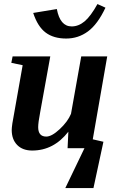

<svg xmlns="http://www.w3.org/2000/svg" viewBox="-20 -741 596 960"><path d="M338.4 -608.9Q372.6 -608.9 402.8 -634Q433.1 -659.2 467.3 -720.7L507.3 -702.6Q468.3 -619.6 419.9 -584Q371.6 -548.3 311 -548.3Q248 -548.3 208.3 -578.1Q168.5 -607.9 146 -676.3L264.2 -695.8Q280.3 -608.9 338.4 -608.9ZM170.9 -105.5Q170.9 -58.1 211.4 -58.1Q238.8 -58.1 278.8 -95.5Q318.8 -132.8 335 -171.9L386.2 -459H516.1L443.8 -44.4L497.1 -32.2L447.3 199.2H306.6L402.3 0H317.9L321.8 -82.5Q248.5 11.7 141.1 11.7Q93.3 11.7 65.9 -16.1Q38.6 -43.9 38.6 -91.3Q38.6 -101.1 41.7 -123.3Q44.9 -145.5 93.3 -415L36.6 -426.8L43 -459H231.4L181.2 -181.6Q170.9 -127.9 170.9 -105.5Z"/></svg>

Font: Tinos
Style: Bold Italic
Weight: 700
Italic angle: -16.333°
Designer: Steve Matteson
Foundry: Monotype Imaging Inc.
Version: Version 1.23